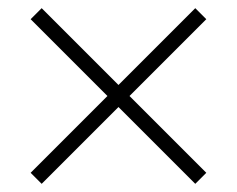

<svg xmlns="http://www.w3.org/2000/svg" viewBox="-20 -560 580 470"><path d="M82 -110 55 -137 243 -325 55 -513 82 -540 270 -352 458 -540 485 -513 297 -325 485 -137 458 -110 270 -298Z"/></svg>

Font: DeepMind Serif Text
Style: Regular
Weight: 400
Designer: Frank Grießhammer / Modifications: Colophon Foundry
Foundry: Colophon Foundry
Version: Version 5.003; ttfautohint (v1.8.2)